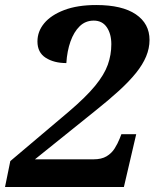

<svg xmlns="http://www.w3.org/2000/svg" viewBox="-34 -744 615 764"><path d="M-14 0 7 -103 240 -300Q308 -358 344.5 -402.5Q381 -447 395 -486.5Q409 -526 409 -568Q409 -609 391 -635.5Q373 -662 339 -662Q306 -662 283 -639.5Q260 -617 246.5 -579Q233 -541 230 -493Q181 -493 148 -514Q115 -535 115 -579Q115 -619 142 -651.5Q169 -684 221.5 -704Q274 -724 349 -724Q452 -724 506.5 -687Q561 -650 561 -585Q561 -552 547.5 -519.5Q534 -487 507 -453.5Q480 -420 439.5 -383Q399 -346 345 -303L105 -110H338Q370 -110 390 -122Q410 -134 422 -153Q434 -172 442 -192L449 -210H508L459 0Z"/></svg>

Font: Noto Serif Tamil
Style: Italic
Weight: 400
Italic angle: -12°
Designer: Indian Type Foundry, Tom Grace, and the Monotype Design Team
Foundry: Monotype Imaging Inc.
Version: Version 2.003